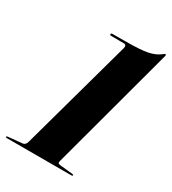

<svg xmlns="http://www.w3.org/2000/svg" viewBox="-202 -812 812 906"><g transform="rotate(30 204.0 -359.0)"><path d="M164.5 -664Q157.5 -664 157.5 -669.5Q158 -675 165 -675L238 -675.5Q316.5 -675.5 355.2 -683.2Q394 -691 419 -711Q426.5 -717.5 429 -717.5Q435 -717.5 433 -709L250.5 -31Q249 -25.5 250.2 -21Q251.5 -16.5 264.5 -15L330.5 -8.5Q338.5 -8 338 -4Q338 0 331 0H-21Q-26.5 0 -26.5 -4Q-26.5 -7.5 -20.5 -8L57 -15.5Q72 -17 77.5 -36L245 -642.5Q250.5 -663.5 234 -663.5Z"/></g></svg>

Font: Fraunces 144pt S000
Style: Bold Italic
Weight: 700
Italic angle: -16°
Version: Version 1.000; ttfautohint (v1.8.3)